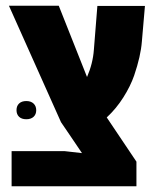

<svg xmlns="http://www.w3.org/2000/svg" viewBox="-20 -650 536 670"><path d="M456.1 0H20.5V-122.6H205.6L266.1 -115.7Q252.4 -136.7 226.8 -173.8Q201.2 -210.9 192.9 -223.6L11.2 -629.9H185.1L283.7 -381.3Q304.2 -428.7 307.6 -476.6L319.8 -629.4H485.8L475.1 -505.4Q471.2 -454.1 448.2 -386.7Q435.1 -349.1 410.4 -310.1Q385.7 -271 352.5 -240.2L456.1 -85.9ZM46.6 -288.8Q55.7 -297.4 71.8 -297.4Q87.9 -297.4 97.2 -288.6Q106.4 -279.8 106.4 -265.4Q106.4 -251 97.2 -242.4Q87.9 -233.9 71.8 -233.9Q55.7 -233.9 46.6 -242.4Q37.6 -251 37.6 -265.6Q37.6 -280.3 46.6 -288.8Z"/></svg>

Font: Open Sans Hebrew Condensed Extra Bold
Style: Regular
Weight: 800
Width: 3
Foundry: Ascender Corporation, Yanek Iontef
Version: Version 2.001;PS 002.001;hotconv 1.0.70;makeotf.lib2.5.58329